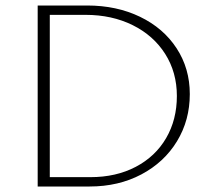

<svg xmlns="http://www.w3.org/2000/svg" viewBox="-20 -678 769 698"><path d="M117 -658H297Q404 -658 489 -617Q574 -576 622 -502.5Q670 -429 670 -336Q670 -241 623.5 -164.5Q577 -88 494 -44Q411 0 306 0H117ZM309 -34Q402 -34 473.5 -71.5Q545 -109 584 -176Q623 -243 623 -329Q623 -415 580.5 -482Q538 -549 462.5 -586.5Q387 -624 291 -624H161V-34Z"/></svg>

Font: Ysabeau Infant Light
Style: Regular
Weight: 300
Designer: Christian Thalmann (Catharsis Fonts)
Version: Version 0.003